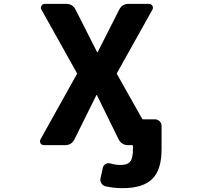

<svg xmlns="http://www.w3.org/2000/svg" viewBox="-20 -775 1040 1002"><path d="M619.1 207Q574.2 207 530.3 197.3Q516.6 193.4 508.8 181.2Q501 168.9 504.9 154.3L516.6 100.6Q519.5 87.9 531.2 81.1Q543 74.2 556.6 78.1Q583 85.9 609.4 85.9Q645.5 85.9 659.2 68.4Q673.8 51.8 673.8 2.9V-13.7Q673.8 -17.6 668.9 -17.6H648.4Q614.3 -17.6 598.6 -48.8L486.3 -277.3Q486.3 -279.3 484.9 -279.3Q483.4 -279.3 482.4 -277.3L369.1 -48.8Q354.5 -17.6 319.3 -17.6H209Q197.3 -17.6 191.4 -27.3Q188.5 -33.2 188.5 -38.1Q188.5 -43 191.4 -47.9L380.9 -387.7Q383.8 -391.6 380.9 -394.5L196.3 -724.6Q190.4 -734.4 196.3 -744.6Q202.1 -754.9 213.9 -754.9H325.2Q359.4 -754.9 375 -723.6L486.3 -503.9Q487.3 -502 488.8 -502Q490.2 -502 490.2 -503.9L601.6 -723.6Q617.2 -754.9 651.4 -754.9H757.8Q769.5 -754.9 775.4 -744.6Q781.2 -734.4 775.4 -724.6L590.8 -394.5Q588.9 -391.6 590.8 -387.7L721.7 -155.3Q723.6 -152.3 727.5 -152.3H788.1Q802.7 -152.3 813 -142.1Q823.2 -131.8 823.2 -117.2V2.9Q823.2 111.3 774.4 159.2Q725.6 207 619.1 207Z"/></svg>

Font: Rounded-L Mgen+ 1m bold
Style: Bold
Weight: 700
Designer: [Source Han Sans]
Ryoko NISHIZUKA  (kana & ideographs); Paul D. Hunt (Latin, Greek & Cyrillic); Wenlong ZHANG  (bopomofo
Version: Version 1.059.20150602